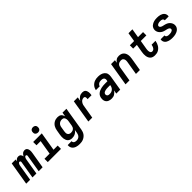

<svg xmlns="http://www.w3.org/2000/svg" viewBox="325 -2345 4144 4144"><g transform="rotate(-45 2396.5 -273.5)"><path d="M-7 0 81 -530H201L193 -481Q201 -494 211 -504.5Q221 -515 233 -523Q245 -531 259 -534.5Q273 -538 287 -538Q304 -538 319.5 -532Q335 -526 345.5 -514.5Q356 -503 361.5 -487.5Q367 -472 369 -456Q377 -472 387.5 -487Q398 -502 412 -514Q426 -526 443 -532Q460 -538 477 -538Q495 -538 511 -531.5Q527 -525 537.5 -512Q548 -499 553.5 -482.5Q559 -466 560.5 -448.5Q562 -431 561 -413Q560 -395 557 -377L494 0H374L440 -397Q441 -405 440.5 -412Q440 -419 436.5 -425Q433 -431 426.5 -434Q420 -437 413 -437Q401 -437 391 -427Q381 -417 376 -405.5Q371 -394 368 -382Q365 -370 363 -357L304 0H184L250 -397Q251 -405 250.5 -412Q250 -419 246.5 -425Q243 -431 236.5 -434Q230 -437 222 -437Q210 -437 200.5 -427Q191 -417 185.5 -405.5Q180 -394 177 -382Q174 -370 172 -357L113 0Z M652 0V-101H809L863 -429H736V-530H999L928 -101H1055V0ZM956 -600Q937 -600 919.5 -607Q902 -614 891 -628Q880 -642 877.5 -661Q875 -680 878 -699Q880 -713 887 -725Q894 -737 905 -745.5Q916 -754 929.5 -757Q943 -760 956 -760Q975 -760 993 -753Q1011 -746 1021.5 -732Q1032 -718 1035 -699Q1038 -680 1035 -661Q1033 -647 1026 -635Q1019 -623 1007.5 -614.5Q996 -606 982.5 -603Q969 -600 956 -600Z M1420 213Q1393 213 1367 210Q1341 207 1316.5 198.5Q1292 190 1271.5 176Q1251 162 1237 141.5Q1223 121 1217.5 95.5Q1212 70 1216 44H1334Q1332 60 1339 74.5Q1346 89 1358.5 97.5Q1371 106 1387 109Q1403 112 1420 112Q1442 112 1464 105Q1486 98 1503 82Q1520 66 1529.5 44.5Q1539 23 1543 2L1555 -77Q1542 -56 1523.5 -39.5Q1505 -23 1483 -12Q1461 -1 1438 3.5Q1415 8 1392 8Q1364 8 1338 -0.5Q1312 -9 1293.5 -27Q1275 -45 1265 -70Q1255 -95 1251 -121.5Q1247 -148 1249 -176.5Q1251 -205 1255 -233L1274 -343Q1278 -368 1286 -393Q1294 -418 1307.5 -441Q1321 -464 1341 -483Q1361 -502 1384.5 -514.5Q1408 -527 1433.5 -532.5Q1459 -538 1484 -538Q1508 -538 1531 -532Q1554 -526 1571 -511.5Q1588 -497 1598.5 -477Q1609 -457 1615 -435L1631 -530H1750L1660 18Q1655 45 1645.5 71.5Q1636 98 1619 122Q1602 146 1578.5 164Q1555 182 1528.5 193.5Q1502 205 1474.5 209Q1447 213 1420 213ZM1457 -93Q1477 -93 1497.5 -98.5Q1518 -104 1535 -117.5Q1552 -131 1561.5 -150.5Q1571 -170 1574 -190L1592 -300Q1595 -316 1596 -332Q1597 -348 1595 -363Q1593 -378 1587.5 -392.5Q1582 -407 1572 -417.5Q1562 -428 1547 -432.5Q1532 -437 1516 -437Q1494 -437 1472 -430Q1450 -423 1432 -407Q1414 -391 1404 -370Q1394 -349 1391 -327L1373 -217Q1369 -194 1370 -171Q1371 -148 1382 -129.5Q1393 -111 1413.5 -102Q1434 -93 1457 -93Z M1890 0 1977 -530H2097L2082 -439Q2095 -461 2111.5 -479.5Q2128 -498 2148.5 -512Q2169 -526 2192.5 -532Q2216 -538 2239 -538Q2261 -538 2281 -532Q2301 -526 2314.5 -511.5Q2328 -497 2335 -477.5Q2342 -458 2344.5 -438Q2347 -418 2345 -396Q2343 -374 2340 -353H2220Q2221 -362 2222 -371.5Q2223 -381 2222.5 -390Q2222 -399 2220 -407.5Q2218 -416 2213 -423Q2208 -430 2200 -433.5Q2192 -437 2182 -437Q2166 -437 2150 -432.5Q2134 -428 2120.5 -418Q2107 -408 2096.5 -394.5Q2086 -381 2078.5 -366Q2071 -351 2066.5 -335.5Q2062 -320 2060 -304L2009 0Z M2601 8Q2578 8 2554.5 4Q2531 0 2511 -9.5Q2491 -19 2475.5 -35Q2460 -51 2451.5 -72Q2443 -93 2441.5 -116.5Q2440 -140 2444 -164Q2448 -192 2462 -218.5Q2476 -245 2499.5 -264Q2523 -283 2550.5 -294.5Q2578 -306 2606.5 -312.5Q2635 -319 2663 -321.5Q2691 -324 2719 -324H2796L2802 -356Q2805 -374 2800 -391Q2795 -408 2782 -418.5Q2769 -429 2752 -433Q2735 -437 2716 -437Q2699 -437 2681 -434Q2663 -431 2646 -421.5Q2629 -412 2617 -397Q2605 -382 2602 -364H2483Q2488 -389 2499 -413.5Q2510 -438 2527.5 -459Q2545 -480 2567.5 -496Q2590 -512 2615 -521.5Q2640 -531 2665.5 -534.5Q2691 -538 2716 -538Q2738 -538 2759.5 -536Q2781 -534 2801.5 -528.5Q2822 -523 2840.5 -514Q2859 -505 2874.5 -492Q2890 -479 2901 -462Q2912 -445 2917.5 -424.5Q2923 -404 2922.5 -382.5Q2922 -361 2919 -339L2863 0H2743L2757 -83Q2744 -63 2727 -45.5Q2710 -28 2690 -15.5Q2670 -3 2647 2.5Q2624 8 2602 8Q2602 8 2602 8Q2602 8 2602 8ZM2636 -93Q2660 -93 2685 -100Q2710 -107 2730.5 -124Q2751 -141 2762.5 -164.5Q2774 -188 2778 -213L2780 -223H2719Q2708 -223 2697 -222.5Q2686 -222 2675 -221.5Q2664 -221 2653 -219Q2642 -217 2631.5 -214.5Q2621 -212 2610 -208Q2599 -204 2589 -198Q2579 -192 2572.5 -182Q2566 -172 2564 -161Q2561 -146 2565.5 -132Q2570 -118 2580.5 -108.5Q2591 -99 2606 -96Q2621 -93 2636 -93Z M3025 0 3113 -530H3232L3221 -463Q3233 -480 3247.5 -495Q3262 -510 3280 -520.5Q3298 -531 3317.5 -534.5Q3337 -538 3356 -538Q3385 -538 3412.5 -530Q3440 -522 3461 -505Q3482 -488 3495 -463.5Q3508 -439 3513.5 -412Q3519 -385 3518 -355.5Q3517 -326 3512 -297L3463 0H3343L3395 -313Q3397 -328 3398 -343Q3399 -358 3396.5 -372Q3394 -386 3387.5 -399Q3381 -412 3370.5 -421Q3360 -430 3346 -433.5Q3332 -437 3317 -437Q3297 -437 3276.5 -431Q3256 -425 3239.5 -411.5Q3223 -398 3213.5 -379Q3204 -360 3201 -340L3145 0Z M3920 8Q3890 8 3862 0Q3834 -8 3813.5 -27Q3793 -46 3781.5 -71.5Q3770 -97 3765.5 -126Q3761 -155 3762.5 -185Q3764 -215 3769 -245L3800 -429H3687V-530H3817L3850 -735H3970L3936 -530H4090V-429H3920L3886 -228Q3884 -214 3882.5 -200Q3881 -186 3881.5 -172Q3882 -158 3884.5 -144Q3887 -130 3893 -118.5Q3899 -107 3911 -100Q3923 -93 3937 -93Q3949 -93 3961.5 -97.5Q3974 -102 3983.5 -110.5Q3993 -119 4000 -130.5Q4007 -142 4012 -153.5Q4017 -165 4020.5 -177Q4024 -189 4026 -201Q4026 -202 4026 -203.5Q4026 -205 4027 -207H4145Q4145 -204 4144.5 -201.5Q4144 -199 4144 -196Q4139 -169 4130 -143.5Q4121 -118 4106.5 -94Q4092 -70 4071 -49.5Q4050 -29 4025.5 -15.5Q4001 -2 3974 3Q3947 8 3920 8Z M4455 8Q4429 8 4403.5 5.5Q4378 3 4354.5 -3.5Q4331 -10 4309 -22Q4287 -34 4271.5 -52Q4256 -70 4249 -94.5Q4242 -119 4247 -145Q4247 -146 4247.5 -148Q4248 -150 4248 -152H4367Q4367 -151 4366.5 -150.5Q4366 -150 4366 -149Q4364 -139 4368 -129.5Q4372 -120 4379 -113.5Q4386 -107 4395.5 -103Q4405 -99 4414.5 -96.5Q4424 -94 4434.5 -93.5Q4445 -93 4455 -93Q4471 -93 4487 -94.5Q4503 -96 4519 -100.5Q4535 -105 4549.5 -115.5Q4564 -126 4566 -142Q4569 -158 4560.5 -171Q4552 -184 4539.5 -191.5Q4527 -199 4512.5 -203Q4498 -207 4483 -210.5Q4468 -214 4453 -217.5Q4438 -221 4424 -225.5Q4410 -230 4396.5 -236.5Q4383 -243 4371 -251.5Q4359 -260 4348.5 -270Q4338 -280 4329 -291.5Q4320 -303 4313.5 -316.5Q4307 -330 4303 -344Q4299 -358 4298 -373.5Q4297 -389 4300 -405Q4304 -428 4315.5 -449Q4327 -470 4345.5 -485.5Q4364 -501 4385.5 -511.5Q4407 -522 4429.5 -528Q4452 -534 4474.5 -536Q4497 -538 4520 -538Q4545 -538 4570 -535.5Q4595 -533 4618.5 -526Q4642 -519 4662.5 -507Q4683 -495 4697.5 -477Q4712 -459 4718.5 -434.5Q4725 -410 4721 -385Q4720 -384 4720 -382Q4720 -380 4719 -378H4601Q4601 -379 4601 -379.5Q4601 -380 4601 -381Q4603 -395 4595.5 -407.5Q4588 -420 4576 -426.5Q4564 -433 4549.5 -435Q4535 -437 4520 -437Q4505 -437 4490 -435.5Q4475 -434 4460.5 -429Q4446 -424 4432.5 -413.5Q4419 -403 4417 -388Q4414 -373 4422.5 -360Q4431 -347 4443.5 -339Q4456 -331 4470.5 -327Q4485 -323 4500 -319.5Q4515 -316 4529.5 -312.5Q4544 -309 4558.5 -304.5Q4573 -300 4586.5 -293.5Q4600 -287 4612 -279Q4624 -271 4634.5 -261Q4645 -251 4654 -239Q4663 -227 4669.5 -214Q4676 -201 4680 -186.5Q4684 -172 4685 -156.5Q4686 -141 4683 -125Q4680 -102 4667 -80.5Q4654 -59 4635 -43.5Q4616 -28 4593.5 -18Q4571 -8 4548 -2Q4525 4 4501.5 6Q4478 8 4455 8Z"/></g></svg>

Font: Iosevka Curly Extended Oblique
Style: Bold
Weight: 700
Width: 7
Italic angle: -9°
Monospace: yes
Designer: Belleve Invis
Foundry: Belleve Invis
Version: Version 11.1.0; ttfautohint (v1.8.3)